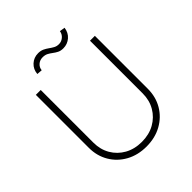

<svg xmlns="http://www.w3.org/2000/svg" viewBox="-244 -1066 1235 1235"><g transform="rotate(-45 373.5 -448.5)"><path d="M597.7 -727.3H642V-245.7Q642 -171.9 607.6 -113.6Q573.2 -55.4 512.6 -21.8Q452.1 11.7 373.6 11.7Q295.5 11.7 234.7 -21.8Q174 -55.4 139.6 -113.6Q105.1 -171.9 105.1 -245.7V-727.3H149.5V-248.2Q149.5 -185.7 178.1 -136.5Q206.7 -87.4 257.3 -59.1Q307.9 -30.9 373.6 -30.9Q439.6 -30.9 490.1 -59.1Q540.5 -87.4 569.1 -136.5Q597.7 -185.7 597.7 -248.2ZM243.6 -812.5 206.7 -815.3Q209.9 -855.5 237.7 -881Q265.6 -906.6 305 -906.6Q328.1 -906.6 345.2 -898.4Q362.2 -890.3 376.8 -879.6Q391.3 -869 406.4 -860.8Q421.5 -852.6 441.1 -852.6Q464.1 -852.6 482.4 -868.1Q500.7 -883.5 504.3 -907.7L540.8 -902Q535.9 -861.9 507.6 -837.7Q479.4 -813.6 442.5 -813.6Q419 -813.6 402.9 -821.7Q386.7 -829.9 372.9 -840.6Q359 -851.2 343.8 -859.4Q328.5 -867.5 306.5 -867.5Q281.2 -867.5 263.5 -851.9Q245.7 -836.3 243.6 -812.5Z"/></g></svg>

Font: Inter Extra Light BETA
Style: Regular
Weight: 200
Designer: Rasmus Andersson
Foundry: rsms
Version: Version 3.011;git-f93a4a705